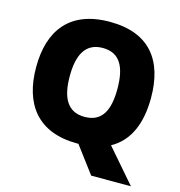

<svg xmlns="http://www.w3.org/2000/svg" viewBox="-127 -930 1050 1120"><g transform="rotate(15 398.5 -370.5)"><path d="M745 -451C745 -673 643 -818 399 -818C158 -818 51 -674 51 -452C51 -229 158 -83 398 -83H405L525 77H765L591 -124C700 -184 745 -302 745 -451ZM254 -451C254 -580 294 -660 399 -660C504 -660 542 -580 542 -451C542 -322 504 -244 398 -244C295 -244 254 -322 254 -451Z"/></g></svg>

Font: Noto Sans Telugu UI Black
Style: Regular
Weight: 900
Designer: Jelle Bosma - Monotype Design Team
Foundry: Monotype Imaging Inc.
Version: Version 2.005